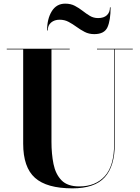

<svg xmlns="http://www.w3.org/2000/svg" viewBox="-20 -1017 765 1052"><path d="M306.5 -909Q278.5 -909 260 -893.5Q241.5 -878 241.5 -850H238Q238 -914 263.8 -955.5Q289.5 -997 337.5 -997Q367.5 -997 390.2 -985Q413 -973 432.8 -957.5Q452.5 -942 472.5 -930Q492.5 -918 517.5 -918Q549 -918 565.8 -933.8Q582.5 -949.5 582.5 -977H586Q586 -906 569 -868Q552 -830 496.5 -830Q467.5 -830 444.2 -842Q421 -854 399.8 -869.5Q378.5 -885 356.2 -897Q334 -909 306.5 -909ZM17 -750H362V-746.5H262V-240Q262 -174 273.2 -118.2Q284.5 -62.5 317.2 -29Q350 4.5 414.5 4.5Q503 4.5 554.2 -51.8Q605.5 -108 605.5 -230V-746.5H511.5V-750H707.5V-746.5H609V-230Q609 -106.5 554 -45.8Q499 15 377 15Q236 15 171.5 -42.8Q107 -100.5 107 -230V-746.5H17Z"/></svg>

Font: Bodoni* 48pt
Style: Bold
Weight: 700
Version: Version 2.3